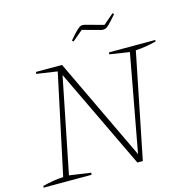

<svg xmlns="http://www.w3.org/2000/svg" viewBox="-121 -970 1071 1087"><g transform="rotate(-15 414.5 -426.5)"><path d="M558 -644H829L827 -635Q764 -619 707 -616L583 0H551L270 -588L158 -30L284 -12L282 0H1L3 -10Q35 -18 65.5 -23Q96 -28 124 -29L249 -615L127 -633L130 -644H282L567 -45L672 -615L555 -633ZM379 -755 372 -763Q404 -801 420 -815.5Q436 -830 445.5 -831.5Q455 -833 466 -830L573 -801L634 -853L641 -846Q612 -812 596.5 -796.5Q581 -781 570.5 -778Q560 -775 547 -778L441 -807Z"/></g></svg>

Font: Piazzolla SC Thin
Style: Italic
Weight: 100
Italic angle: -11.3°
Designer: Juan Pablo del Peral
Foundry: Huerta Tipografica
Version: Version 1.330